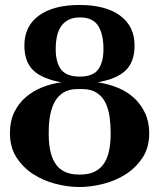

<svg xmlns="http://www.w3.org/2000/svg" viewBox="-20 -737 641 772"><path d="M292 -379Q257 -379 234.5 -364.5Q212 -350 199.5 -326.5Q187 -303 181.5 -273Q176 -243 176 -211Q175 -172 180.5 -139.5Q186 -107 200 -83.5Q214 -60 238 -47.5Q262 -35 300 -35Q338 -35 362 -47.5Q386 -60 400 -82.5Q414 -105 419.5 -135.5Q425 -166 425 -201Q425 -236 420.5 -268Q416 -300 403.5 -325Q391 -350 368 -364.5Q345 -379 309 -379ZM396 -540Q396 -600 374.5 -633.5Q353 -667 302 -667Q275 -667 256 -657.5Q237 -648 225.5 -631Q214 -614 209 -591Q204 -568 204 -540Q204 -485 226 -457Q248 -429 300 -429Q354 -429 375 -458Q396 -487 396 -540ZM521 -554Q521 -489 486 -454.5Q451 -420 373 -406Q414 -400 451.5 -385Q489 -370 517.5 -344.5Q546 -319 563 -283Q580 -247 580 -201Q580 -143 552.5 -102Q525 -61 483.5 -35Q442 -9 392.5 3Q343 15 300 15Q253 15 203 2Q153 -11 112.5 -37.5Q72 -64 46 -104.5Q20 -145 20 -201Q20 -250 37.5 -286Q55 -322 84.5 -347Q114 -372 151 -386.5Q188 -401 227 -406Q149 -420 113.5 -454.5Q78 -489 78 -554Q78 -632 136.5 -674.5Q195 -717 300 -717Q404 -717 462.5 -674.5Q521 -632 521 -554Z"/></svg>

Font: Cafe24 Danjunghae
Style: Regular
Weight: 400
Designer: Cafe24 thkim, hmlim, mnelim, nhlee, sslee, sskim, smlim, yjkim, sdjeong, hskwak & 4IRTF
Foundry: Cafe24
Version: Version 1.000